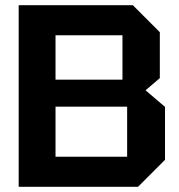

<svg xmlns="http://www.w3.org/2000/svg" viewBox="-20 -720 688 740"><path d="M194 -413H452V-584H194ZM194 -116H470V-309H194ZM596 -596V-419L541 -372L616 -308V-104L512 0H52V-700H492Z"/></svg>

Font: Tektur SemiBold
Style: Regular
Weight: 600
Designer: Adam Jagosz
Foundry: Adam Jagosz
Version: Version 1.005;gftools[0.9.30]